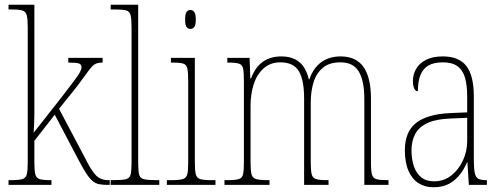

<svg xmlns="http://www.w3.org/2000/svg" viewBox="-20 -780 2117 810"><path d="M16 0V-20H27Q60 -20 74.5 -24.5Q89 -29 93 -44.5Q97 -60 97 -95V-663Q97 -699 93 -715Q89 -731 75 -735.5Q61 -740 30 -740H16V-760H125V-373Q125 -358 125 -339Q125 -320 125 -299Q125 -278 124 -258Q123 -238 122 -220L236 -365Q272 -412 291.5 -437.5Q311 -463 317.5 -476Q324 -489 324 -496Q324 -509 312 -512.5Q300 -516 268 -516V-536H413V-516Q398 -516 387.5 -512.5Q377 -509 367 -498Q357 -487 342.5 -466.5Q328 -446 303 -413L229 -321L338 -115Q365 -60 385 -40Q405 -20 437 -20H443V0H434Q413 0 398 -3Q383 -6 370.5 -16.5Q358 -27 344.5 -47.5Q331 -68 312 -104L211 -296L125 -186V-95Q125 -60 129 -44.5Q133 -29 147 -24.5Q161 -20 191 -20H197V0Z M447 0V-20H458Q495 -20 511 -24Q527 -28 531 -43.5Q535 -59 535 -94V-662Q535 -699 531 -715.5Q527 -732 512.5 -736Q498 -740 468 -740H447V-760H563V-94Q563 -59 567 -43.5Q571 -28 587.5 -24Q604 -20 640 -20H652V0Z M684 0V-20H704Q737 -20 751.5 -24.5Q766 -29 770 -44.5Q774 -60 774 -95V-437Q774 -474 770.5 -490.5Q767 -507 753.5 -511.5Q740 -516 710 -516H701V-536H802V-95Q802 -60 806 -44.5Q810 -29 824.5 -24.5Q839 -20 871 -20H889V0ZM783 -658Q773 -658 767 -666Q761 -674 761 -698Q761 -721 767 -729.5Q773 -738 783 -738Q793 -738 799.5 -729.5Q806 -721 806 -698Q806 -674 799.5 -666Q793 -658 783 -658Z M927 0V-20H940Q973 -20 987.5 -24.5Q1002 -29 1005.5 -45Q1009 -61 1009 -97V-435Q1009 -472 1006 -489Q1003 -506 989.5 -511Q976 -516 946 -516H939V-536H1033L1036 -449H1039Q1057 -497 1089 -519.5Q1121 -542 1167 -542Q1201 -542 1224.5 -530Q1248 -518 1262 -496.5Q1276 -475 1283 -445H1285Q1301 -492 1334.5 -517Q1368 -542 1417 -542Q1482 -542 1513.5 -497.5Q1545 -453 1545 -363V-92Q1545 -58 1549.5 -43Q1554 -28 1568.5 -24Q1583 -20 1615 -20H1619V0H1517V-364Q1517 -438 1494 -477.5Q1471 -517 1416 -517Q1370 -517 1342.5 -494.5Q1315 -472 1303 -433.5Q1291 -395 1291 -348V-95Q1291 -60 1295 -44.5Q1299 -29 1313.5 -24.5Q1328 -20 1359 -20H1366V0H1263V-364Q1263 -443 1240.5 -480Q1218 -517 1163 -517Q1120 -517 1091.5 -491Q1063 -465 1050 -423.5Q1037 -382 1037 -333V-97Q1037 -61 1041 -45Q1045 -29 1060.5 -24.5Q1076 -20 1110 -20H1117V0Z M1808 10Q1773 10 1746 -7Q1719 -24 1703.5 -59Q1688 -94 1688 -146Q1688 -224 1735.5 -261.5Q1783 -299 1882 -303L1951 -306V-371Q1951 -421 1941.5 -453Q1932 -485 1909.5 -501Q1887 -517 1848 -517Q1811 -517 1788 -504Q1765 -491 1754 -464Q1743 -437 1743 -395Q1733 -395 1727.5 -406.5Q1722 -418 1722 -439Q1722 -466 1735.5 -489.5Q1749 -513 1777 -527.5Q1805 -542 1848 -542Q1916 -542 1947.5 -501.5Q1979 -461 1979 -372V-105Q1979 -68 1983 -50Q1987 -32 1998 -26Q2009 -20 2030 -20H2034V0H1958L1952 -95H1950Q1939 -68 1920.5 -44Q1902 -20 1875 -5Q1848 10 1808 10ZM1811 -15Q1852 -15 1883 -39Q1914 -63 1932.5 -102Q1951 -141 1951 -185V-283L1881 -280Q1821 -278 1784.5 -261.5Q1748 -245 1732 -215.5Q1716 -186 1716 -146Q1716 -109 1726 -79Q1736 -49 1757 -32Q1778 -15 1811 -15Z"/></svg>

Font: Noto Serif Khmer Condensed Thin
Style: Regular
Weight: 250
Width: 3
Designer: Danh Hong and the Monotype Design Team
Foundry: Monotype Imaging Inc.
Version: Version 2.004